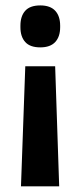

<svg xmlns="http://www.w3.org/2000/svg" viewBox="-20 -522 289 691"><path d="M193 148.5 178.5 -283.5H71L55.5 148.5ZM125 -502.5Q88 -502.5 70.8 -483.2Q53.5 -464 53.5 -429.5V-424Q53.5 -390 70.8 -370.8Q88 -351.5 125 -351.5Q161 -351.5 178.8 -370.8Q196.5 -390 196.5 -424V-429.5Q196.5 -464 178.8 -483.2Q161 -502.5 125 -502.5Z"/></svg>

Font: Anek Kannada Medium SemiBold
Style: Regular
Weight: 600
Version: Version 1.003